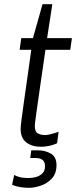

<svg xmlns="http://www.w3.org/2000/svg" viewBox="-20 -694 387 921"><path d="M176 10Q133 10 106 -11Q79 -32 79 -76Q79 -85 83 -118.5Q87 -152 94.5 -203.5Q102 -255 111 -319Q120 -383 130 -455H74L82 -511H138L184 -674H231L206 -511H325L317 -455H198Q184 -359 172.5 -279.5Q161 -200 154 -149.5Q147 -99 147 -90Q147 -61 162.5 -53.5Q178 -46 197 -46Q208 -46 228 -51.5Q248 -57 261 -62L254 -7Q244 -2 230.5 2Q217 6 203 8Q189 10 176 10ZM119 207Q98 207 76.5 203.5Q55 200 38 192L48 145Q57 151 74 155.5Q91 160 117 160Q135 160 153 155Q171 150 183.5 137.5Q196 125 196 104Q196 83 184.5 73.5Q173 64 152 64H125L130 27H161Q196 27 223.5 42.5Q251 58 251 98Q251 139 228 163Q205 187 174.5 197Q144 207 119 207Z"/></svg>

Font: Chivo ExtraLight
Style: Italic
Weight: 250
Italic angle: -8.05°
Designer: Hector Gatti
Foundry: Omnibus-Type
Version: Version 2.002